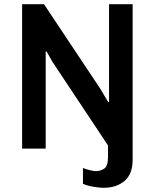

<svg xmlns="http://www.w3.org/2000/svg" viewBox="-20 -706 734 912"><path d="M472 186Q458 186 439.5 183.5Q421 181 403.5 177Q386 173 374 167V92Q386 97 405.5 102Q425 107 436 107Q457 107 475 95Q493 83 493 39V-15L228 -414L201 -462L197 -461V0H85V-686H189L456 -285L494 -221L498 -222V-686H610V53Q610 121 571.5 153.5Q533 186 472 186Z"/></svg>

Font: Chivo Medium
Style: Regular
Weight: 500
Designer: Hector Gatti
Foundry: Omnibus-Type
Version: Version 2.002